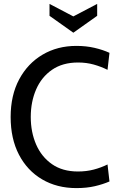

<svg xmlns="http://www.w3.org/2000/svg" viewBox="-20 -949 610 983"><path d="M371 14Q271.5 14 195.5 -30.8Q119.5 -75.5 77 -157.2Q34.5 -239 34.5 -350Q34.5 -461 78.2 -542.8Q122 -624.5 198 -669.2Q274 -714 371 -714Q421 -714 464 -704Q507 -694 540.5 -678.5L530.5 -591.5Q497.5 -608 460 -618.5Q422.5 -629 379.5 -629Q300.5 -629 246.5 -591.8Q192.5 -554.5 165 -491.2Q137.5 -428 137.5 -350Q137.5 -272.5 165 -209.2Q192.5 -146 246.2 -108.5Q300 -71 379 -71Q422.5 -71 459.8 -80.8Q497 -90.5 530.5 -107L540.5 -20Q507.5 -5.5 465.8 4.2Q424 14 371 14ZM233.5 -929V-868L355.5 -781.5L477.5 -868V-929L355.5 -865Z"/></svg>

Font: Cabin
Style: Regular
Weight: 400
Width: 4
Designer: Pablo Impallari
Foundry: Pablo Impallari. http://www.impallari.com Igino Marini. http://www.ikern.com
Version: Version 3.001